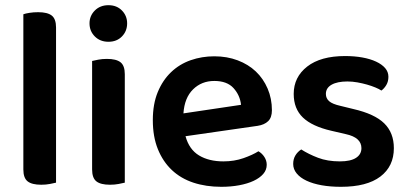

<svg xmlns="http://www.w3.org/2000/svg" viewBox="-20 -705 1576 740"><path d="M196 -1Q188 1 172.5 4Q157 7 139 7Q103 7 86.5 -6Q70 -19 70 -52V-650Q78 -653 93.5 -655.5Q109 -658 127 -658Q163 -658 179.5 -645Q196 -632 196 -599V-1Z M335 -470Q343 -472 358.5 -475Q374 -478 392 -478Q428 -478 444.5 -465Q461 -452 461 -419V-1Q453 1 437.5 4Q422 7 404 7Q368 7 351.5 -6Q335 -19 335 -52ZM325 -615Q325 -644 345.5 -664.5Q366 -685 398 -685Q430 -685 450 -664.5Q470 -644 470 -615Q470 -585 450 -564.5Q430 -544 398 -544Q366 -544 345.5 -564.5Q325 -585 325 -615Z M695 -180Q709 -129 747 -106Q785 -83 841 -83Q883 -83 918.5 -95.5Q954 -108 976 -122Q990 -114 999 -100Q1008 -86 1008 -70Q1008 -50 994.5 -34.5Q981 -19 957.5 -8Q934 3 902 9Q870 15 833 15Q774 15 725.5 -1Q677 -17 642.5 -49.5Q608 -82 588.5 -130Q569 -178 569 -242Q569 -304 588 -350Q607 -396 639.5 -427Q672 -458 715 -473Q758 -488 806 -488Q855 -488 896 -472.5Q937 -457 966 -429.5Q995 -402 1011.5 -363.5Q1028 -325 1028 -280Q1028 -252 1013.5 -238Q999 -224 973 -220ZM806 -393Q757 -393 724 -360.5Q691 -328 687 -268L909 -301Q905 -338 880 -365.5Q855 -393 806 -393Z M1498 -134Q1498 -64 1446 -24.5Q1394 15 1294 15Q1253 15 1219.5 9Q1186 3 1161.5 -8.5Q1137 -20 1123.5 -36.5Q1110 -53 1110 -73Q1110 -92 1118.5 -106Q1127 -120 1141 -129Q1169 -111 1205.5 -97Q1242 -83 1290 -83Q1331 -83 1352 -96.5Q1373 -110 1373 -134Q1373 -175 1313 -188L1257 -201Q1183 -218 1147.5 -252Q1112 -286 1112 -343Q1112 -408 1164 -448.5Q1216 -489 1310 -489Q1346 -489 1376.5 -483.5Q1407 -478 1429.5 -467.5Q1452 -457 1464.5 -442.5Q1477 -428 1477 -409Q1477 -391 1469 -377.5Q1461 -364 1450 -356Q1441 -362 1426.5 -368Q1412 -374 1394.5 -379Q1377 -384 1357.5 -387.5Q1338 -391 1319 -391Q1280 -391 1258 -378.5Q1236 -366 1236 -343Q1236 -326 1248.5 -315Q1261 -304 1292 -297L1341 -285Q1424 -266 1461 -229.5Q1498 -193 1498 -134Z"/></svg>

Font: Baloo Da 2 SemiBold
Style: Regular
Weight: 600
Designer: Noopur Datye, Sulekha Rajkumar and Ek Type
Foundry: Ek Type
Version: Version 1.640;hotconv 1.0.111;makeotfexe 2.5.65597; ttfautoh